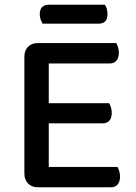

<svg xmlns="http://www.w3.org/2000/svg" viewBox="-20 -790 575 811"><path d="M83 -385H186V-8Q181 -6 167.5 -2.5Q154 1 139 1Q114 1 98.5 -15Q83 -31 83 -56ZM186 -226 83 -227V-551Q83 -577 98.5 -592.5Q114 -608 139 -608Q154 -608 167.5 -605Q181 -602 186 -599ZM139 -269V-354H441Q445 -348 448.5 -337Q452 -326 452 -313Q452 -292 442 -280.5Q432 -269 414 -269ZM139 1V-85H476Q480 -79 483.5 -68Q487 -57 487 -44Q487 -23 477 -11Q467 1 449 1ZM139 -522V-608H471Q475 -602 478.5 -591Q482 -580 482 -567Q482 -546 472 -534Q462 -522 444 -522ZM397 -690H160Q156 -697 152 -707Q148 -717 148 -729Q148 -751 158.5 -760.5Q169 -770 185 -770H423Q428 -763 431 -752.5Q434 -742 434 -731Q434 -709 424 -699.5Q414 -690 397 -690Z"/></svg>

Font: Baloo Bhaijaan 2 Medium
Style: Regular
Weight: 500
Designer: Sanskriti Dholi, Noopur Datye and Ek Type
Foundry: Ek Type
Version: Version 1.701